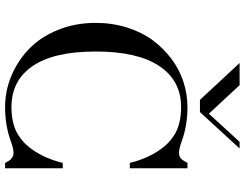

<svg xmlns="http://www.w3.org/2000/svg" viewBox="-125 -837 976 766"><g transform="rotate(90 363.0 -454.0)"><path d="M231.4 -921.9H319.8L433.6 -799.3L545.9 -921.9H572.3L427.2 -763.7H378.4ZM71.3 -347.7Q71.3 -414.1 89.8 -472.9Q108.4 -531.7 140.6 -575.2Q172.9 -618.7 215.3 -650.4Q257.8 -682.1 307.1 -698Q356.4 -713.9 407.2 -713.9Q481 -713.9 543.9 -690.9Q572.8 -680.2 589.8 -680.2Q604.5 -680.2 612.8 -688.2Q621.1 -696.3 629.9 -713.9H651.4V-483.9H629.9Q612.3 -556.2 574.7 -607.9Q563.5 -623.5 551.3 -635.7Q539.1 -647.9 519.3 -660.9Q499.5 -673.8 470.9 -681.2Q442.4 -688.5 407.2 -688.5Q301.3 -688.5 243.4 -601.3Q185.5 -514.2 185.5 -347.7Q185.5 -181.6 243.2 -96.7Q300.8 -11.7 407.2 -11.7Q442.4 -11.7 470.9 -19Q499.5 -26.4 519.3 -39.3Q539.1 -52.2 551.3 -64.5Q563.5 -76.7 574.7 -92.3Q612.3 -144 629.9 -216.3H651.4V13.7H629.9Q624 2 619.9 -3.9Q615.7 -9.8 607.9 -14.9Q600.1 -20 589.8 -20Q572.8 -20 543.9 -9.3Q481 13.7 407.2 13.7Q342.8 13.7 283 -11.2Q223.1 -36.1 175.8 -81.3Q128.4 -126.5 99.9 -195.8Q71.3 -265.1 71.3 -347.7Z"/></g></svg>

Font: Theano Didot
Style: Regular
Weight: 400
Designer: Alexey Kryukov
Version: Version 2.0